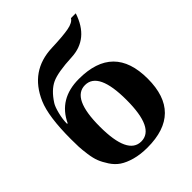

<svg xmlns="http://www.w3.org/2000/svg" viewBox="-215 -882 1016 1016"><g transform="rotate(-45 293.0 -373.5)"><path d="M38 -306Q38 -475 73 -556Q141 -713 308 -719Q395 -722 437 -730Q479 -738 491 -759H527Q480 -616 347 -610Q239 -605 194 -584Q149 -563 111 -504Q100 -487 90.5 -449Q81 -411 81 -379L85 -377Q143 -502 293 -502Q552 -502 552 -245Q552 12 293 12Q241 12 200 0.5Q159 -11 133 -28.5Q107 -46 88 -75Q69 -104 59.5 -128.5Q50 -153 45 -189.5Q40 -226 39 -248.5Q38 -271 38 -306ZM293 -456Q193 -456 193 -245Q193 -34 293 -34Q393 -34 393 -245Q393 -456 293 -456Z"/></g></svg>

Font: Heuristica
Style: Bold
Weight: 700
Version: Version 1.0.2